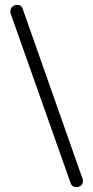

<svg xmlns="http://www.w3.org/2000/svg" viewBox="-20 -774 386 794"><path d="M24 -718Q23 -720 23 -722.5Q23 -725 23 -727Q23 -739 31.5 -746.5Q40 -754 51 -754Q67 -754 73 -740L322 -33Q323 -30 323 -25Q323 -14 315 -7Q307 0 296 0Q288 0 281.5 -4Q275 -8 272 -17Z"/></svg>

Font: AkaAcidDosis
Style: Regular
Weight: 400
Designer: Edgar Tolentino, Pablo Impallari, Igino Marini, Aka-Acid
Foundry: Edgar Tolentino, Pablo Impallari, Igino Marini, Cyberella
Version: Version 1.007